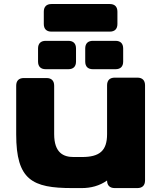

<svg xmlns="http://www.w3.org/2000/svg" viewBox="-20 -958 821 978"><path d="M718.8 -39.1V-523.4C718.8 -548.8 705.1 -562.5 679.7 -562.5H564.5C539.1 -562.5 525.4 -548.8 525.4 -523.4V-274.9C525.4 -189.9 487.3 -158.2 397.5 -158.2H354.5C303.7 -158.2 255.9 -179.2 255.9 -274.9V-521.5C255.9 -546.9 242.2 -560.5 216.8 -560.5H101.6C76.2 -560.5 62.5 -546.9 62.5 -521.5V-273.4C62.5 -41 144.5 0 347.7 0H397.5C441.9 0 486.8 -11.2 525.4 -38.6C525.4 -13.7 539.1 0 564.5 0H679.7C705.1 0 718.8 -13.7 718.8 -39.1ZM453.1 -605.5H568.4C593.8 -605.5 607.4 -619.1 607.4 -644.5V-710.9C607.4 -736.3 593.8 -750 568.4 -750H453.1C427.7 -750 414.1 -736.3 414.1 -710.9V-644.5C414.1 -619.1 427.7 -605.5 453.1 -605.5ZM212.9 -605.5H328.1C353.5 -605.5 367.2 -619.1 367.2 -644.5V-710.9C367.2 -736.3 353.5 -750 328.1 -750H212.9C187.5 -750 173.8 -736.3 173.8 -710.9V-644.5C173.8 -619.1 187.5 -605.5 212.9 -605.5ZM242.2 -796.9H539.1C564.5 -796.9 578.1 -810.5 578.1 -835.9V-898.4C578.1 -923.8 564.5 -937.5 539.1 -937.5H242.2C216.8 -937.5 203.1 -923.8 203.1 -898.4V-835.9C203.1 -810.5 216.8 -796.9 242.2 -796.9Z"/></svg>

Font: Gyrotrope Black
Style: Regular
Weight: 900
Designer: David Moles
Version: Version 1.003;Glyphs 3.3.1 (3343)